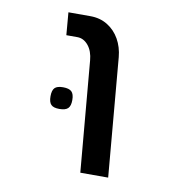

<svg xmlns="http://www.w3.org/2000/svg" viewBox="-71 -680 743 750"><g transform="rotate(10 300.0 -304.5)"><path d="M192 -519.5H148.5L141 -609H228.5Q266.5 -609 296.2 -590.8Q326 -572.5 343.8 -541Q361.5 -509.5 365 -470.5L406 0H295.5L257 -438.5Q254 -475 235.8 -497.2Q217.5 -519.5 192 -519.5ZM129 -274Q129 -297.5 138.5 -307.2Q148 -317 171.5 -317Q195.5 -317 205.5 -307.2Q215.5 -297.5 215.5 -274Q215.5 -250.5 205.5 -240.8Q195.5 -231 171.5 -231Q148 -231 138.5 -240.8Q129 -250.5 129 -274Z"/></g></svg>

Font: JuliaMono SemiBold
Style: Italic
Weight: 600
Italic angle: -9°
Monospace: yes
Designer: cormullion
Foundry: corm
Version: Version 0.056; ttfautohint (v1.8.4)